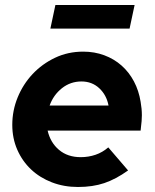

<svg xmlns="http://www.w3.org/2000/svg" viewBox="-20 -735 618 766"><path d="M29 0ZM491 -55Q442 -20 396 -4.5Q350 11 291 11Q235 11 187 -7.5Q139 -26 104 -59Q69 -92 49 -137.5Q29 -183 29 -237Q29 -294 50.5 -346.5Q72 -399 110 -439.5Q148 -480 199.5 -504.5Q251 -529 312 -529Q357 -529 396 -514.5Q435 -500 465 -473.5Q495 -447 514.5 -410Q534 -373 541 -329Q546 -301 546 -275Q546 -264 545 -252Q544 -240 541 -214H170Q181 -166 215.5 -137Q250 -108 302 -108Q333 -108 361 -117.5Q389 -127 412 -147Q432 -124 451.5 -101Q471 -78 491 -55ZM305 -410Q261 -410 227 -383Q193 -356 178 -314H413Q405 -356 376 -383Q347 -410 305 -410ZM517 -715 497 -621H181L201 -715Z"/></svg>

Font: Rosa Sans
Style: Bold Italic
Weight: 700
Italic angle: -12°
Designer: Pentagram / MCKL
Foundry: Pentagram / MCKL
Version: Version 1.005;September 16, 2019;FontCreator 11.5.0.2425 64-